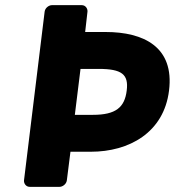

<svg xmlns="http://www.w3.org/2000/svg" viewBox="-20 -699 694 744"><path d="M73 0C72 11 80 25 95 25H211C222 25 237 15 239 0L253 -111H332C480 -111 615 -185 635 -348C656 -517 537 -575 389 -575H310L319 -654C320 -665 312 -679 297 -679H181C170 -679 155 -669 153 -654ZM270 -254 292 -432H362C452 -432 479 -411 471 -348C463 -283 429 -254 340 -254Z"/></svg>

Font: Falling Sky
Style: BlkObl
Weight: 900
Designer: Paul D. Hunt
Foundry: Adobe Systems Incorporated
Version: Version 1.02